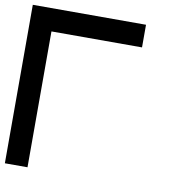

<svg xmlns="http://www.w3.org/2000/svg" viewBox="-86 -853 838 928"><g transform="rotate(10 333.5 -389.0)"><path d="M111.1 -666.7V0H0V-777.8H555.6V-666.7Z"/></g></svg>

Font: Pixeloid Mono
Style: Regular
Weight: 400
Monospace: yes
Designer: GGBotNet
Foundry: GGBotNet
Version: 0.5